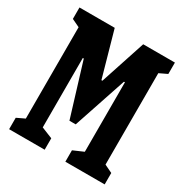

<svg xmlns="http://www.w3.org/2000/svg" viewBox="-168 -863 957 997"><g transform="rotate(30 310.0 -365.0)"><path d="M23.5 -68.5 103.8 -106.6 71.1 -50.4V-680L103.8 -623.4L23.9 -661.5V-730H235.2L311.3 -460H317.1L406 -730H596.1V-661.7L516.2 -623.6L548.9 -679.8V-50.2L516.2 -106.8L596.5 -68.2V0.2H360.8V-68.2L449.8 -106.8L422.6 -50.6V-511.6H416.6L310.4 -194.6H272.8L175.8 -511.6H170V-50.8L142.2 -106.6L236.6 -68.5V0H23.5Z"/></g></svg>

Font: Monaspace Xenon Var
Style: Regular
Weight: 400
Designer: Riley Cran and the Lettermatic Team
Version: Version 1.000 (Monaspace Xenon Var)